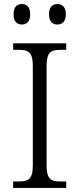

<svg xmlns="http://www.w3.org/2000/svg" viewBox="-20 -928 391 948"><path d="M263 -807C286 -807 305 -820 305 -858C305 -895 286 -908 263 -908C241 -908 222 -895 222 -858C222 -820 241 -807 263 -807ZM88 -807C111 -807 129 -820 129 -858C129 -895 111 -908 88 -908C65 -908 47 -895 47 -858C47 -820 65 -807 88 -807ZM45 0H307V-32H280C233 -32 210 -42 210 -111V-603C210 -672 233 -682 280 -682H307V-714H45V-682H72C119 -682 142 -672 142 -603V-111C142 -42 119 -32 72 -32H45Z"/></svg>

Font: Noto Serif Light
Style: Regular
Weight: 300
Designer: Monotype Design Team
Foundry: Monotype Imaging Inc.
Version: Version 2.013